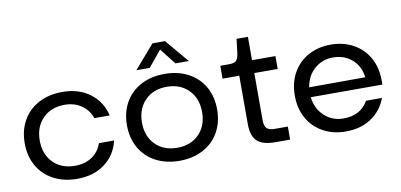

<svg xmlns="http://www.w3.org/2000/svg" viewBox="-68 -911 2363 1132"><g transform="rotate(-10 1113.5 -345.0)"><path d="M315 10Q235 10 173.5 -22.5Q112 -55 78.5 -114Q45 -173 45 -250Q45 -327 78.5 -386Q112 -445 173.5 -477.5Q235 -510 315 -510Q413 -510 480 -460Q547 -410 567 -325H475Q458 -375 415.5 -404Q373 -433 315 -433Q234 -433 184.5 -382.5Q135 -332 135 -250Q135 -168 184.5 -118Q234 -68 315 -68Q375 -68 417 -96.5Q459 -125 476 -175H567Q547 -90 480 -40Q413 10 315 10Z M1197 -250Q1197 -173 1163.5 -114Q1130 -55 1068.5 -22.5Q1007 10 927 10Q847 10 785.5 -22.5Q724 -55 690.5 -114Q657 -173 657 -250Q657 -327 690.5 -386Q724 -445 785.5 -477.5Q847 -510 927 -510Q1007 -510 1068.5 -477.5Q1130 -445 1163.5 -386Q1197 -327 1197 -250ZM1107 -250Q1107 -332 1057.5 -382.5Q1008 -433 927 -433Q846 -433 796.5 -382.5Q747 -332 747 -250Q747 -168 796.5 -118Q846 -68 927 -68Q1008 -68 1057.5 -118Q1107 -168 1107 -250ZM1082 -560H1002L927 -656L848 -560H768L889 -700H964Z M1360 -133V-423H1260V-500H1312Q1344 -500 1356 -512Q1368 -524 1372 -558L1382 -640H1450V-500H1590V-423H1450V-140Q1450 -106 1464 -92Q1478 -78 1512 -78H1590V0H1502Q1426 0 1393 -31Q1360 -62 1360 -133Z M1922 -510Q1997 -510 2056.5 -477.5Q2116 -445 2149 -386Q2182 -327 2182 -250V-225H1753Q1762 -154 1809 -111Q1856 -68 1922 -68Q2026 -68 2070 -148H2166Q2138 -74 2075 -32Q2012 10 1922 10Q1847 10 1787.5 -22.5Q1728 -55 1695 -114Q1662 -173 1662 -250Q1662 -327 1695 -386Q1728 -445 1787.5 -477.5Q1847 -510 1922 -510ZM2090 -285Q2082 -352 2036 -392.5Q1990 -433 1922 -433Q1858 -433 1811.5 -392.5Q1765 -352 1754 -284Z"/></g></svg>

Font: Goli
Style: Regular
Weight: 400
Designer: jaikishan Patel
Foundry: MagicType
Version: Version 1.000